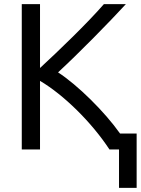

<svg xmlns="http://www.w3.org/2000/svg" viewBox="-20 -717 682 926"><path d="M85 4V-697H173V-389C263 -472 401 -605 481 -697H587C508 -611 358 -458 260 -368C354 -307 484 -179 559 -73H639V189H554V4H508C422 -127 288 -259 173 -327V4Z"/></svg>

Font: Repo Regular
Style: Regular
Weight: 400
Designer: Stefan Peev
Foundry: Context Ltd
Version: Version 1.502